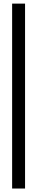

<svg xmlns="http://www.w3.org/2000/svg" viewBox="-20 -957 211 1089"><path d="M48.8 112.3V-936.5H122.1V112.3Z"/></svg>

Font: Gap Sans
Style: Regular
Weight: 400
Designer: Alexandre Liziard and Étienne Ozeray
Foundry: Interstices.io
Version: Version 1.6.1 - December 3. 2014